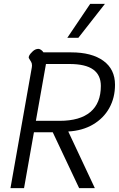

<svg xmlns="http://www.w3.org/2000/svg" viewBox="-20 -970 615 990"><path d="M144 -622Q145 -626 145 -632Q145 -644 140.5 -651Q136 -658 135 -660Q130 -667 128.5 -671Q127 -675 130 -682Q136 -694 149.5 -706Q163 -718 178 -718Q184 -718 191.5 -713Q199 -708 204 -700H347Q453 -700 513 -656.5Q573 -613 573 -533Q573 -466 543.5 -413Q514 -360 459.5 -328Q405 -296 332 -292L469 0H388L252 -288H155L104 0H34ZM288 -347Q392 -347 446 -392.5Q500 -438 500 -527Q500 -583 460.5 -611.5Q421 -640 338 -640H217L165 -347ZM445 -950H521L384 -775H327Z"/></svg>

Font: Niramit Light
Style: Italic
Weight: 300
Italic angle: -10°
Designer: Katatrad Aksorn Co.,Ltd.
Foundry: Cadson Demak Co.,Ltd.
Version: Version 1.000; ttfautohint (v1.6)